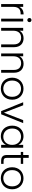

<svg xmlns="http://www.w3.org/2000/svg" viewBox="1959 -2752 800 4759"><g transform="rotate(90 2359.5 -372.0)"><path d="M150 0H80V-546H150V-449Q173 -500 219.5 -528Q266 -556 337 -556V-483H318Q284 -483 253.5 -474.5Q223 -466 200 -445.5Q177 -425 163.5 -390.5Q150 -356 150 -305Z M442 -546H512V0H442ZM477 -649Q456 -649 441 -663.5Q426 -678 426 -701Q426 -724 441 -738Q456 -752 477 -752Q498 -752 513 -738Q528 -724 528 -701Q528 -678 513 -663.5Q498 -649 477 -649Z M1080 -312Q1080 -403 1034.5 -449Q989 -495 914 -495Q876 -495 844 -483Q812 -471 789 -446.5Q766 -422 753.5 -385Q741 -348 741 -298V0H671V-546H741V-453Q767 -504 816.5 -530Q866 -556 927 -556Q973 -556 1013.5 -541.5Q1054 -527 1084 -498Q1114 -469 1131.5 -424.5Q1149 -380 1149 -320V0H1080Z M1713 -312Q1713 -403 1667.5 -449Q1622 -495 1547 -495Q1509 -495 1477 -483Q1445 -471 1422 -446.5Q1399 -422 1386.5 -385Q1374 -348 1374 -298V0H1304V-546H1374V-453Q1400 -504 1449.5 -530Q1499 -556 1560 -556Q1606 -556 1646.5 -541.5Q1687 -527 1717 -498Q1747 -469 1764.5 -424.5Q1782 -380 1782 -320V0H1713Z M2451 -273Q2451 -208 2429.5 -156Q2408 -104 2371 -67.5Q2334 -31 2284 -11.5Q2234 8 2176 8Q2118 8 2068.5 -11.5Q2019 -31 1982.5 -67.5Q1946 -104 1925.5 -156Q1905 -208 1905 -273Q1905 -338 1926 -390Q1947 -442 1984 -478.5Q2021 -515 2071 -534.5Q2121 -554 2178 -554Q2236 -554 2285.5 -534.5Q2335 -515 2372 -478.5Q2409 -442 2430 -390Q2451 -338 2451 -273ZM1976 -273Q1976 -217 1992.5 -175.5Q2009 -134 2037 -107Q2065 -80 2101 -66.5Q2137 -53 2176 -53Q2215 -53 2251.5 -66.5Q2288 -80 2316.5 -107Q2345 -134 2362 -175.5Q2379 -217 2379 -273Q2379 -329 2362 -370.5Q2345 -412 2317 -439Q2289 -466 2252.5 -479.5Q2216 -493 2177 -493Q2138 -493 2101.5 -479.5Q2065 -466 2037.5 -439Q2010 -412 1993 -370.5Q1976 -329 1976 -273Z M2589 -546 2773 -68 2957 -546H3031L2812 0H2733L2514 -546Z M3094 -274Q3094 -338 3113.5 -390Q3133 -442 3168 -478.5Q3203 -515 3251 -534.5Q3299 -554 3355 -554Q3396 -554 3430.5 -543.5Q3465 -533 3492.5 -515.5Q3520 -498 3539.5 -475Q3559 -452 3571 -426V-546H3641V0H3571V-121Q3559 -95 3539 -71.5Q3519 -48 3491.5 -30.5Q3464 -13 3429.5 -2.5Q3395 8 3354 8Q3298 8 3250.5 -12Q3203 -32 3168 -69Q3133 -106 3113.5 -158Q3094 -210 3094 -274ZM3571 -273Q3571 -324 3555 -364.5Q3539 -405 3511.5 -433.5Q3484 -462 3447 -477.5Q3410 -493 3368 -493Q3325 -493 3288 -478.5Q3251 -464 3223.5 -436Q3196 -408 3180.5 -367Q3165 -326 3165 -274Q3165 -222 3180.5 -181Q3196 -140 3223.5 -111.5Q3251 -83 3288 -68Q3325 -53 3368 -53Q3410 -53 3447 -68Q3484 -83 3511.5 -111.5Q3539 -140 3555 -181Q3571 -222 3571 -273Z M3821 -487H3745V-546H3821V-683H3892V-546H4042V-487H3892V-148Q3892 -97 3911 -78.5Q3930 -60 3978 -60H4042V0H3967Q3895 0 3858 -33Q3821 -66 3821 -148Z M4671 -273Q4671 -208 4649.5 -156Q4628 -104 4591 -67.5Q4554 -31 4504 -11.5Q4454 8 4396 8Q4338 8 4288.5 -11.5Q4239 -31 4202.5 -67.5Q4166 -104 4145.5 -156Q4125 -208 4125 -273Q4125 -338 4146 -390Q4167 -442 4204 -478.5Q4241 -515 4291 -534.5Q4341 -554 4398 -554Q4456 -554 4505.5 -534.5Q4555 -515 4592 -478.5Q4629 -442 4650 -390Q4671 -338 4671 -273ZM4196 -273Q4196 -217 4212.5 -175.5Q4229 -134 4257 -107Q4285 -80 4321 -66.5Q4357 -53 4396 -53Q4435 -53 4471.5 -66.5Q4508 -80 4536.5 -107Q4565 -134 4582 -175.5Q4599 -217 4599 -273Q4599 -329 4582 -370.5Q4565 -412 4537 -439Q4509 -466 4472.5 -479.5Q4436 -493 4397 -493Q4358 -493 4321.5 -479.5Q4285 -466 4257.5 -439Q4230 -412 4213 -370.5Q4196 -329 4196 -273Z"/></g></svg>

Font: SVN-Poppins Light
Style: Regular
Weight: 300
Designer: Ninad Kale (Devanagari), Jonny Pinhorn (Latin)
Foundry: Indian Type Foundry
Version: Version 3.002 2017; ttfautohint (v1.8.3)